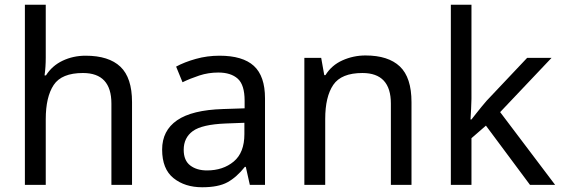

<svg xmlns="http://www.w3.org/2000/svg" viewBox="-20 -780 2371 810"><path d="M173 -537Q173 -497 168 -462H174Q200 -503 244.5 -524Q289 -545 341 -545Q439 -545 488 -498.5Q537 -452 537 -349V0H450V-343Q450 -472 330 -472Q240 -472 206.5 -421.5Q173 -371 173 -277V0H85V-760H173Z M906 -545Q1004 -545 1051 -502Q1098 -459 1098 -365V0H1034L1017 -76H1013Q978 -32 939.5 -11Q901 10 833 10Q760 10 712 -28.5Q664 -67 664 -149Q664 -229 727 -272.5Q790 -316 921 -320L1012 -323V-355Q1012 -422 983 -448Q954 -474 901 -474Q859 -474 821 -461.5Q783 -449 750 -433L723 -499Q758 -518 806 -531.5Q854 -545 906 -545ZM932 -259Q832 -255 793.5 -227Q755 -199 755 -148Q755 -103 782.5 -82Q810 -61 853 -61Q921 -61 966 -98.5Q1011 -136 1011 -214V-262Z M1522 -546Q1618 -546 1667 -499.5Q1716 -453 1716 -349V0H1629V-343Q1629 -472 1509 -472Q1420 -472 1386 -422Q1352 -372 1352 -278V0H1264V-536H1335L1348 -463H1353Q1379 -505 1425 -525.5Q1471 -546 1522 -546Z M1969 -363Q1969 -347 1967.5 -321Q1966 -295 1965 -276H1969Q1975 -284 1987 -299Q1999 -314 2011.5 -329.5Q2024 -345 2033 -355L2204 -536H2307L2090 -307L2322 0H2216L2030 -250L1969 -197V0H1882V-760H1969Z"/></svg>

Font: Noto Sans Avestan
Style: Regular
Weight: 400
Designer: Monotype Design Team
Foundry: Monotype Imaging Inc.
Version: Version 2.003; ttfautohint (v1.8.4.7-5d5b)